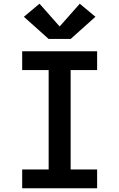

<svg xmlns="http://www.w3.org/2000/svg" viewBox="-20 -1010 640 1030"><path d="M99 0V-101H241V-634H99V-735H501V-634H359V-101H501V0ZM359 -801H241L108 -920L192 -990L300 -868L408 -990L492 -920Z"/></svg>

Font: Iosevka Curly Extended
Style: Bold
Weight: 700
Width: 7
Monospace: yes
Designer: Belleve Invis
Foundry: Belleve Invis
Version: Version 11.1.0; ttfautohint (v1.8.3)